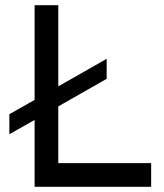

<svg xmlns="http://www.w3.org/2000/svg" viewBox="-20 -718 632 738"><path d="M204 -91H561V0H113V-257L16 -202V-279L113 -334V-698H204V-386L390 -492V-415L204 -309Z"/></svg>

Font: Varela
Style: Regular
Weight: 400
Designer: Joe Prince
Foundry: Joe Prince
Version: Version 1.000